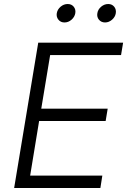

<svg xmlns="http://www.w3.org/2000/svg" viewBox="-20 -941 636 961"><path d="M50.8 0 171.4 -727.5H596.2L585.9 -665.5H231L186.5 -397H519L508.8 -335.4H175.8L130.9 -62H492.2L482.4 0ZM505.9 -828.6Q486.8 -828.6 475.3 -842.3Q463.9 -856 467.3 -875Q470.2 -894 486.3 -907.5Q502.4 -920.9 521.5 -920.9Q540.5 -920.9 551.5 -907.5Q562.5 -894 559.6 -875Q556.6 -856 540.8 -842.3Q524.9 -828.6 505.9 -828.6ZM302.7 -828.6Q283.7 -828.6 272.5 -842.3Q261.2 -856 264.2 -875Q267.6 -894 283.4 -907.5Q299.3 -920.9 318.8 -920.9Q337.9 -920.9 348.9 -907.5Q359.9 -894 356.9 -875Q353.5 -856 337.9 -842.3Q322.3 -828.6 302.7 -828.6Z"/></svg>

Font: Inter Light
Style: Italic
Weight: 300
Italic angle: -9.3988°
Designer: Rasmus Andersson
Foundry: rsms
Version: Version 4.001;git-66647c0bb